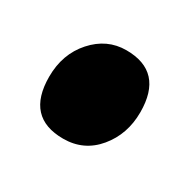

<svg xmlns="http://www.w3.org/2000/svg" viewBox="-53 -457 252 250"><g transform="rotate(30 73.0 -332.5)"><path d="M133 -342Q133 -309 113.5 -285.5Q94 -262 63 -262Q7 -262 7 -323Q7 -357 27.5 -380Q48 -403 77 -403Q133 -403 133 -342Z"/></g></svg>

Font: Ekushey Kolom
Style: Bold
Weight: 700
Designer: Al Mamun Sumon
Foundry: Al Mamun Sumon
Version: Version 1.0